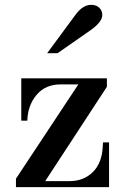

<svg xmlns="http://www.w3.org/2000/svg" viewBox="-20 -774 520 794"><path d="M68 -275V-450H422V-415L167 -25H268Q326 -25 364 -62.5Q402 -100 405 -169L406 -185H431V0H46V-35L304 -425H231Q168 -425 131.5 -382Q95 -339 93 -275ZM218 -554H175L293 -714Q323 -754 357 -754Q378 -754 390.5 -742Q403 -730 403 -712Q403 -683 353 -648Z"/></svg>

Font: Libre Bodoni
Style: Regular
Weight: 400
Designer: Pablo Impallari, Rodrigo Fuenzalida
Foundry: Pablo Impallari, Rodrigo Fuenzalida
Version: Version 1.001